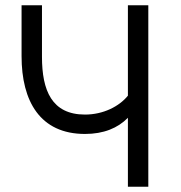

<svg xmlns="http://www.w3.org/2000/svg" viewBox="-20 -710 689 730"><path d="M466.3 0H543.9V-689.9H466.3V-346.2C433.6 -305.7 373 -274.4 303.2 -274.4C176.8 -274.4 139.6 -366.2 139.6 -493.7V-689.9H62V-496.6C62 -325.2 132.3 -200.7 303.2 -200.7C374 -200.7 428.2 -223.1 466.3 -262.2Z"/></svg>

Font: HK Grotesk
Style: Regular
Weight: 400
Designer: Alfredo Marco Pradil and Stefan Peev
Foundry: Hanken Design Co.
Version: Version 1.045;PS 001.045;hotconv 1.0.88;makeotf.lib2.5.64775